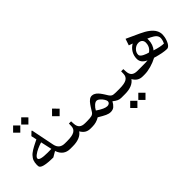

<svg xmlns="http://www.w3.org/2000/svg" viewBox="-15 -1459 2432 2432"><g transform="rotate(-45 1201.0 -243.5)"><path d="M339.4 -721.7 403.8 -657.2 339.4 -592.8 274.9 -657.2ZM194.3 -721.7 258.8 -657.2 194.3 -592.8 129.9 -657.2ZM498 -97.2H510.7Q519.5 -97.2 522 -86.9Q524.4 -76.7 524.4 -49.8V-46.4Q524.4 -20.5 522 -10.3Q519.5 0 510.7 0H498Q381.3 0 341.3 -117.7L268.1 -74.7Q61.5 -75.7 55.2 -130.4Q53.7 -144.5 53.7 -157.7Q53.7 -177.7 57.1 -195.3Q60.5 -212.9 65.7 -227.5Q70.8 -242.2 81.5 -256.6Q92.3 -271 101.6 -281.7Q110.8 -292.5 127.9 -304.9Q145 -317.4 158.2 -325.9Q171.4 -334.5 194.6 -346.7Q217.8 -358.9 233.9 -366.9Q250 -375 278.3 -388.7L262.2 -461.9L304.7 -503.4Q316.4 -516.1 320.3 -498L381.8 -192.4Q400.9 -97.2 498 -97.2ZM259.8 -168.5Q300.8 -168.5 327.1 -169.4L293.9 -319.8Q252 -307.1 212.9 -289.3Q173.8 -271.5 144.8 -249Q115.7 -226.6 115.7 -208Q115.7 -168.5 259.8 -168.5Z M504.9 -97.2H542.5Q630.4 -97.2 669.4 -120.6Q708.5 -144 710 -193.4L711.4 -239.3H750.5L752.9 -194.8Q755.4 -145 781.2 -121.1Q807.1 -97.2 861.8 -97.2H872.6Q881.3 -97.2 884.3 -86.4Q887.2 -75.7 887.2 -49.8V-46.4Q887.2 -21 884.3 -10.5Q881.3 0 872.6 0H861.8Q817.4 0 786.9 -18.8Q756.3 -37.6 733.4 -77.1Q707.5 -39.1 658.7 -19.5Q609.9 0 544.4 0H504.9Q490.2 0 486.6 -10Q482.9 -20 482.9 -45.9V-50.8Q482.9 -76.7 486.8 -86.9Q490.7 -97.2 504.9 -97.2ZM693.8 -523.9 761.7 -455.6 693.8 -387.7 626 -455.6Z M867.7 -97.2H890.6Q949.7 -97.2 977.1 -104.2Q1004.4 -111.3 1020 -135.7Q1025.4 -144 1038.1 -164.8Q1050.8 -185.5 1057.4 -195.3Q1064 -205.1 1075.7 -221.9Q1087.4 -238.8 1096.2 -247.6Q1105 -256.3 1116.7 -266.1Q1128.4 -275.9 1140.1 -280Q1151.9 -284.2 1164.6 -284.2Q1175.8 -284.2 1186.5 -281.5Q1197.3 -278.8 1207.5 -272.5Q1217.8 -266.1 1226.1 -260.5Q1234.4 -254.9 1244.4 -243.4Q1254.4 -231.9 1260.3 -225.1Q1266.1 -218.3 1276.1 -203.4Q1286.1 -188.5 1290 -182.4Q1293.9 -176.3 1304.2 -159.9Q1314.5 -143.6 1316.9 -139.2Q1331.1 -115.7 1349.6 -106.4Q1368.2 -97.2 1410.6 -97.2H1420.9Q1429.7 -97.2 1432.6 -86.4Q1435.5 -75.7 1435.5 -49.8V-46.4Q1435.5 -21 1432.6 -10.5Q1429.7 0 1420.9 0H1411.1Q1382.8 0 1357.9 -11.5Q1333 -22.9 1300.8 -48.8Q1279.3 -9.3 1254.4 12Q1229.5 33.2 1189.5 33.2Q1158.2 33.2 1122.3 16.8Q1086.4 0.5 1024.9 -37.1Q965.8 0 892.1 0H867.7Q853 0 849.4 -10Q845.7 -20 845.7 -45.9V-50.8Q845.7 -76.7 849.6 -86.9Q853.5 -97.2 867.7 -97.2ZM1212.4 -49.8Q1232.4 -49.8 1246.1 -61Q1259.8 -72.3 1259.8 -91.3Q1259.8 -105 1245.1 -129.6Q1230.5 -154.3 1206.5 -175.3Q1182.6 -196.3 1161.6 -196.3Q1140.6 -196.3 1113.5 -172.1Q1086.4 -147.9 1069.3 -114.3Q1163.1 -49.8 1212.4 -49.8Z M1608.9 106.4 1673.3 170.9 1608.9 235.4 1544.4 170.9ZM1463.9 106.4 1528.3 170.9 1463.9 235.4 1399.4 170.9ZM1416 -97.2H1478Q1565.9 -97.2 1605 -120.6Q1644 -144 1645.5 -193.4L1647 -239.3H1686L1688.5 -194.8Q1690.9 -145 1716.8 -121.1Q1742.7 -97.2 1797.4 -97.2H1808.1Q1816.9 -97.2 1819.8 -86.4Q1822.8 -75.7 1822.8 -49.8V-46.4Q1822.8 -21 1819.8 -10.5Q1816.9 0 1808.1 0H1797.4Q1752.9 0 1722.4 -18.8Q1691.9 -37.6 1668.9 -77.1Q1643.1 -39.1 1594.2 -19.5Q1545.4 0 1480 0H1416Q1401.4 0 1397.7 -10Q1394 -20 1394 -45.9V-50.8Q1394 -76.7 1397.9 -86.9Q1401.9 -97.2 1416 -97.2Z M1803.2 -97.2H1875Q1961.9 -97.2 1981.4 -100.6Q1897.9 -137.7 1897.9 -210.4Q1897.9 -266.1 1924.8 -311.8Q1951.7 -357.4 1999.5 -384.8L1947.8 -402.8L1977.5 -490.7L2152.3 -410.6Q2218.8 -380.4 2262.2 -347.2Q2305.7 -314 2326.7 -277.1Q2347.7 -240.2 2347.7 -199.2Q2347.7 -180.2 2343.5 -157.2Q2339.4 -134.3 2331.3 -111.6Q2323.2 -88.9 2312.7 -70.1Q2302.2 -51.3 2288.1 -39.6Q2273.9 -27.8 2259.3 -27.8Q2188.5 -27.8 2063.5 -65.4Q2006.8 -35.2 1943.8 -17.6Q1880.9 0 1829.6 0H1803.2Q1788.6 0 1784.9 -10Q1781.2 -20 1781.2 -45.9V-50.8Q1781.2 -76.7 1785.2 -86.9Q1789.1 -97.2 1803.2 -97.2ZM2124 -136.7Q2218.8 -105 2278.8 -104.5Q2300.3 -149.9 2300.3 -184.6Q2300.3 -200.2 2293.7 -213.9Q2287.1 -227.5 2277.1 -238Q2267.1 -248.5 2249.8 -259.5Q2232.4 -270.5 2215.8 -278.6Q2199.2 -286.6 2173.8 -297.4Q2174.3 -288.6 2174.3 -279.8Q2174.3 -236.3 2160.9 -198.7Q2147.5 -161.1 2124 -136.7ZM2064.5 -158.2Q2073.2 -164.1 2080.8 -170.9Q2088.4 -177.7 2095.2 -185.8Q2102.1 -193.8 2107.7 -203.6Q2113.3 -213.4 2117.2 -224.1Q2121.1 -234.9 2123.3 -247.6Q2125.5 -260.3 2125.5 -273.9Q2125.5 -304.7 2106.9 -322.5Q2088.4 -340.3 2057.1 -340.3Q2014.6 -340.3 1981 -308.3Q1947.3 -276.4 1947.3 -233.4Q1947.3 -220.2 1960.7 -207Q1974.1 -193.8 1994.1 -184.1Q2014.2 -174.3 2032 -167.7Q2049.8 -161.1 2064.5 -158.2Z"/></g></svg>

Font: Parastoo FD
Style: FD
Weight: 400
Foundry: Saber Rastikerdar (saber.rastikerdar@gmail.com)
Version: Version 2.0.1